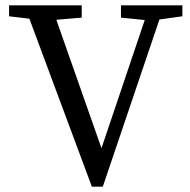

<svg xmlns="http://www.w3.org/2000/svg" viewBox="-20 -689 713 719"><path d="M663 -628 577 -616 365 10H324L90 -619L14 -628V-669H286V-623L191 -615L360 -134L522 -614L433 -623V-669H663Z"/></svg>

Font: SourceSerifPro
Style: Book
Weight: 400
Designer: Frank Grießhammer
Foundry: Adobe Systems Incorporated
Version: Version 1.014;PS Version 1.0;hotconv 1.0.73;makeotf.lib2.5.5